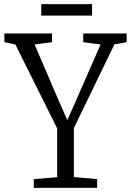

<svg xmlns="http://www.w3.org/2000/svg" viewBox="-20 -904 630 924"><path d="M255 -51V-286.5L54 -690L1 -701V-743H230.5V-701L146.5 -690L268.5 -406L304 -326L339.5 -405.5L464 -690L380.5 -701V-743H589.5V-701L530.5 -690.5L335.5 -287.5V-52L447.5 -42V0H142.5V-42ZM423 -884V-829H178.5V-884Z"/></svg>

Font: Merriweather 24pt SemiCondensed Light
Style: Regular
Weight: 300
Width: 4
Designer: Eben Sorkin
Foundry: Eben Sorkin
Version: Version 2.100